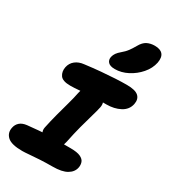

<svg xmlns="http://www.w3.org/2000/svg" viewBox="-254 -1139 1112 1263"><g transform="rotate(30 302.5 -507.0)"><path d="M186 -519Q127 -519 109 -545.5Q91 -572 98 -608Q105 -642 131 -662.5Q157 -683 196 -687Q258 -695 315 -700Q372 -705 421 -707.5Q470 -710 507 -710Q571 -710 595.5 -688Q620 -666 612 -625Q602 -578 557.5 -554.5Q513 -531 454 -531Q441 -531 428 -531Q433 -515 429 -495Q423 -466 409.5 -420.5Q396 -375 380.5 -316.5Q365 -258 351 -189Q348 -175 344 -164Q366 -164 394 -164Q445 -164 470 -152Q495 -140 501.5 -121Q508 -102 504 -81Q497 -44 460 -22Q423 0 352 0Q301 0 257 2.5Q213 5 179.5 8Q146 11 127 11Q45 11 14.5 -17Q-16 -45 -7 -88Q-2 -114 17 -131Q36 -148 70 -152Q119 -157 154 -160Q168 -161 182 -162Q175 -177 179 -197Q191 -254 205.5 -308.5Q220 -363 234 -413Q248 -463 256 -504Q258 -514 261 -523Q260 -523 260 -523Q237 -521 219 -520Q201 -519 186 -519ZM385 -760Q349 -760 334 -776Q319 -792 324 -817Q328 -834 338 -848Q348 -862 366 -877Q390 -897 404.5 -916.5Q419 -936 435 -964Q455 -1000 480.5 -1012.5Q506 -1025 538 -1025Q580 -1025 598.5 -1003.5Q617 -982 609 -938Q599 -890 564 -849.5Q529 -809 481.5 -784.5Q434 -760 385 -760Z"/></g></svg>

Font: Shantell Sans Light ExtraBold
Style: Italic
Weight: 800
Italic angle: -11°
Version: Version 1.008;[ac192a2d6]